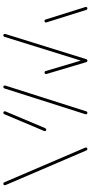

<svg xmlns="http://www.w3.org/2000/svg" viewBox="292 -852 559 1184"><g transform="rotate(90 572.0 -259.5)"><path d="M507 -11.9 666.3 -511.9Q667 -514.8 669.6 -516.7Q672.2 -518.5 675.2 -518.5Q680 -518.5 682.8 -514.6Q685.6 -510.7 684.1 -506.7L524.8 -6.7Q524.1 -3.7 521.5 -1.9Q518.9 0 515.9 0Q511.1 0 508.3 -3.9Q505.6 -7.8 507 -11.9ZM100 -260.4 22.6 -506.7Q21.1 -510.7 23.9 -514.6Q26.7 -518.5 31.5 -518.5Q34.4 -518.5 37 -516.7Q39.6 -514.8 40.4 -511.9L117.8 -265.6Q119.3 -261.5 116.5 -257.6Q113.7 -253.7 108.9 -253.7Q105.9 -253.7 103.3 -255.6Q100.7 -257.4 100 -260.4ZM188.9 -11.9 344.4 -511.5Q345.2 -514.4 347.8 -516.5Q350.4 -518.5 353.3 -518.5Q358.1 -518.5 360.9 -514.6Q363.7 -510.7 362.2 -506.7L206.7 -7Q205.9 -4.1 203.3 -2Q200.7 0 197.8 0Q193 0 190.2 -3.9Q187.4 -7.8 188.9 -11.9ZM417.8 -260.7 344.4 -507Q343.3 -511.1 346.1 -514.8Q348.9 -518.5 353.3 -518.5Q356.7 -518.5 359.3 -516.7Q361.9 -514.8 362.6 -511.9L435.9 -265.6Q437 -261.5 434.3 -257.8Q431.5 -254.1 427 -254.1Q423.7 -254.1 421.1 -255.9Q418.5 -257.8 417.8 -260.7Z M674.8 0Q671.1 0 668.3 -2.8Q665.6 -5.6 665.6 -9.3Q665.6 -11.5 666.3 -12.6L770.4 -259.6Q771.5 -261.9 773.9 -263.3Q776.3 -264.8 778.9 -264.8Q783 -264.8 785.6 -262.2Q788.1 -259.6 788.1 -255.6Q788.1 -253.3 787.4 -252.2L683.3 -5.2Q682.2 -3 679.8 -1.5Q677.4 0 674.8 0ZM1121.9 -9.3Q1121.9 -5.6 1119.3 -2.8Q1116.7 0 1112.6 0Q1110 0 1107.6 -1.5Q1105.2 -3 1104.1 -5.2L891.5 -501.1Q888.9 -507.8 888.9 -509.3Q888.9 -513.3 891.7 -515.9Q894.4 -518.5 898.1 -518.5Q900.7 -518.5 903.1 -517Q905.6 -515.6 906.7 -513.3L1119.3 -17.4Q1121.9 -11.1 1121.9 -9.3Z"/></g></svg>

Font: 26F Galaxy Sans Hairline
Style: Regular
Weight: 50
Designer: C₂₉H₂₅N₃O₅
Version: Version 1.100